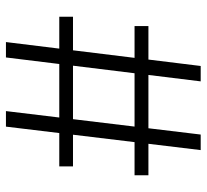

<svg xmlns="http://www.w3.org/2000/svg" viewBox="-44 -634 679 630"><g transform="rotate(90 295.0 -319.5)"><path d="M169 0H118.5L197 -639H247.5ZM526.5 -175H35.5V-220H526.5ZM396 0H345L422 -639H473ZM555.5 -422H66V-467.5H555.5Z"/></g></svg>

Font: Anek Malayalam Medium Light
Style: Regular
Weight: 300
Version: Version 1.003